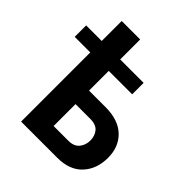

<svg xmlns="http://www.w3.org/2000/svg" viewBox="-226 -857 985 985"><g transform="rotate(45 266.5 -365.0)"><path d="M88 0V-502H-25V-585H88V-730H222V-585H392V-502H222V-359H341Q435 -359 485 -311Q535 -263 535 -184Q535 -103 487.5 -51.5Q440 0 350 0ZM222 -102H329Q369 -102 388.5 -125.5Q408 -149 408 -183Q408 -216 389.5 -238.5Q371 -261 328 -261H222Z"/></g></svg>

Font: Raleway
Style: Bold
Weight: 700
Designer: Matt McInerney, Pablo Impallari, Rodrigo Fuenzalida
Foundry: Matt McInerney, Pablo Impallari, Rodrigo Fuenzalida
Version: Version 4.026